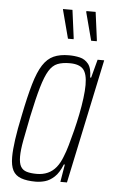

<svg xmlns="http://www.w3.org/2000/svg" viewBox="-52 -740 464 784"><g transform="rotate(5 180.0 -348.0)"><path d="M124 8Q88 8 64.5 -0.5Q41 -9 30.5 -29Q20 -49 20 -84Q20 -113 26 -156Q32 -199 44 -255Q60 -335 75 -386.5Q90 -438 108.5 -466.5Q127 -495 152.5 -506.5Q178 -518 215 -518Q239 -518 260 -513Q281 -508 295 -490.5Q309 -473 309 -435H313L333 -510H360L252 0H225L237 -72H233Q219 -37 200.5 -20Q182 -3 162.5 2.5Q143 8 124 8ZM126 -24Q151 -24 171 -33Q191 -42 205.5 -60Q220 -78 230 -105Q238 -124 246 -152Q254 -180 262.5 -213.5Q271 -247 278 -282Q285 -317 289 -348.5Q293 -380 293 -403Q293 -449 276.5 -467.5Q260 -486 221 -486Q191 -486 171 -478Q151 -470 136.5 -446.5Q122 -423 108.5 -377Q95 -331 79 -255Q67 -196 59.5 -155.5Q52 -115 52 -89Q52 -62 60 -48Q68 -34 84.5 -29Q101 -24 126 -24ZM205 -585 175 -699 174 -704H213L228 -590V-585ZM300 -585 270 -699V-704H308L323 -590V-585Z"/></g></svg>

Font: Saira ExtraCondensed Thin
Style: Italic
Weight: 250
Width: 2
Italic angle: -12°
Designer: Hector Gatti with collaboration of the Omnibus-Type team
Foundry: Omnibus-Type
Version: Version 1.101